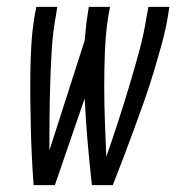

<svg xmlns="http://www.w3.org/2000/svg" viewBox="-20 -540 540 560"><path d="M78 0Q75 -41 73 -81.5Q71 -122 70 -163Q69 -204 68.5 -245Q68 -286 68.5 -327.5Q69 -369 71.5 -410.5Q74 -452 81 -494L86 -520H147L143 -494Q134 -445 131 -395.5Q128 -346 126.5 -297Q125 -248 124.5 -199Q124 -150 124 -101L227 -422Q229 -440 230.5 -458Q232 -476 235 -494L239 -520H301L296 -494Q288 -442 286 -390.5Q284 -339 284 -287.5Q284 -236 286 -185Q288 -134 290 -83Q308 -134 324.5 -185Q341 -236 356.5 -287.5Q372 -339 386 -390.5Q400 -442 408 -494L413 -520H474L470 -494Q463 -452 451.5 -410.5Q440 -369 427.5 -327.5Q415 -286 400.5 -245Q386 -204 371 -163Q356 -122 340.5 -81.5Q325 -41 309 0H248Q241 -63 235.5 -126Q230 -189 227 -253L140 0Z"/></svg>

Font: Iosevka SS04 Light Oblique
Style: Regular
Weight: 300
Italic angle: -9°
Monospace: yes
Designer: Belleve Invis
Foundry: Belleve Invis
Version: Version 19.0.0; ttfautohint (v1.8.4)